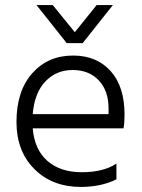

<svg xmlns="http://www.w3.org/2000/svg" viewBox="-20 -732 559 757"><path d="M439 -25Q379 5 299 5Q186 5 115.5 -65.5Q45 -136 45 -251Q45 -373 107 -443Q169 -513 268 -513Q361 -513 416 -452Q471 -391 471 -280Q471 -246 467 -226H109Q116 -142 167 -97.5Q218 -53 302 -53Q388 -53 439 -87ZM266 -456Q202 -456 159 -411Q116 -366 109 -282H408V-305Q408 -374 369.5 -415Q331 -456 266 -456ZM306 -562H243L124 -712H188L275 -605L361 -712H425Z"/></svg>

Font: Hind Guntur Light
Style: Regular
Weight: 300
Designer: Manushi Parikh, Hitesh Malaviya
Foundry: Indian Type Foundry
Version: Version 1.002;PS 1.0;hotconv 1.0.86;makeotf.lib2.5.63406; tt